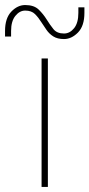

<svg xmlns="http://www.w3.org/2000/svg" viewBox="-80 -742 355 762"><path d="M85 0V-510H110V0ZM174 -587Q148 -587 131.5 -597.5Q115 -608 104.5 -623.5Q94 -639 84 -654Q73 -672 59 -686Q45 -700 20 -700Q-2 -700 -19 -679Q-36 -658 -36 -619V-597H-60V-619Q-60 -670 -35 -696Q-10 -722 20 -722Q55 -722 73.5 -704Q92 -686 105 -665Q118 -644 132 -626.5Q146 -609 174 -609Q197 -609 214 -630Q231 -651 231 -691V-713H255V-691Q255 -639 229.5 -613Q204 -587 174 -587Z"/></svg>

Font: MuseoModerno Thin Thin
Style: Regular
Weight: 250
Version: Version 1.003